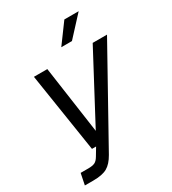

<svg xmlns="http://www.w3.org/2000/svg" viewBox="-209 -834 976 1092"><g transform="rotate(-30 279.0 -288.0)"><path d="M20 150 35 76H86Q113 76 128 69Q143 62 156 40L186 -10H159L78 -530H166L229 -88L464 -530H558L225 68Q199 114 167 132Q135 150 75 150ZM297 -598 391 -726H485L367 -598Z"/></g></svg>

Font: Geist Regular
Style: Italic
Weight: 400
Italic angle: -12°
Designer: Basement.studio, Andrés Briganti, Mateo Zaragoza
Foundry: Basement.studio, Vercel, Andrés Briganti, Guido Ferreyra, Mateo Zaragoza
Version: Version 1.500; ttfautohint (v1.8.4.7-5d5b)